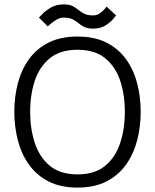

<svg xmlns="http://www.w3.org/2000/svg" viewBox="-20 -842 704 872"><path d="M332 10Q255 10 200.5 -18Q146 -46 111.5 -94.5Q77 -143 61 -205Q45 -267 45 -334Q45 -402 61 -463.5Q77 -525 111.5 -573Q146 -621 200.5 -648.5Q255 -676 332 -676Q409 -676 463.5 -648.5Q518 -621 552.5 -573Q587 -525 603 -463.5Q619 -402 619 -334Q619 -267 603 -205Q587 -143 552.5 -94.5Q518 -46 463.5 -18Q409 10 332 10ZM332 -50Q410 -50 457 -88.5Q504 -127 525.5 -191.5Q547 -256 547 -334Q547 -413 525.5 -476.5Q504 -540 457 -578Q410 -616 332 -616Q254 -616 207 -578Q160 -540 138.5 -476.5Q117 -413 117 -334Q117 -256 138.5 -191.5Q160 -127 207 -88.5Q254 -50 332 -50ZM157 -762Q157 -762 171 -777Q185 -792 210 -807Q235 -822 269 -822Q295 -822 309.5 -814.5Q324 -807 336 -797Q348 -787 363 -779.5Q378 -772 403 -772Q420 -772 434 -782Q448 -792 456 -802Q464 -812 464 -812L507 -772Q507 -772 495 -757Q483 -742 460 -727Q437 -712 403 -712Q378 -712 363 -719.5Q348 -727 336 -737Q324 -747 309.5 -754.5Q295 -762 269 -762Q252 -762 235.5 -752Q219 -742 208 -732Q197 -722 197 -722Z"/></svg>

Font: Epunda Sans Light
Style: Regular
Weight: 300
Designer: Simon Atzbach
Foundry: typofactur
Version: Version 2.204; ttfautohint (v1.8.4.7-5d5b)